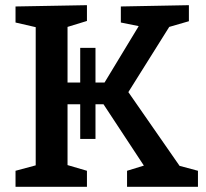

<svg xmlns="http://www.w3.org/2000/svg" viewBox="-20 -722 798 742"><path d="M40 0V-62L118 -83V-617L40 -635V-697L316 -702V-641L241 -618V-403H290V-537H349V-403H384L516 -621L447 -635V-697L710 -702V-640L634 -618L476 -366L674 -81L745 -62V0H471V-62L536 -82L380 -319H349V-185H290V-319H241V-84L316 -62V0Z"/></svg>

Font: Bitter SemiBold
Style: Regular
Weight: 600
Designer: Sol Matas, and Bitter project Authors
Foundry: Sol Matas
Version: Version 2.001